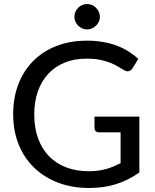

<svg xmlns="http://www.w3.org/2000/svg" viewBox="-20 -928 770 956"><path d="M674 -69.5Q619.5 -30.5 558.2 -11.2Q497 8 424.5 8Q338 8 268 -19Q198 -46 148.5 -94.5Q99 -143 72.2 -210.5Q45.5 -278 45.5 -359Q45.5 -440.5 71.2 -508Q97 -575.5 145 -624Q193 -672.5 261 -699Q329 -725.5 413.5 -725.5Q456.5 -725.5 493.2 -719Q530 -712.5 561.2 -700.8Q592.5 -689 619.2 -672.2Q646 -655.5 668.5 -634.5L639.5 -587.5Q632.5 -576.5 621.2 -573.8Q610 -571 597 -579Q584 -586.5 568.2 -596.2Q552.5 -606 530.8 -614.8Q509 -623.5 479.8 -629.8Q450.5 -636 410 -636Q350.5 -636 302.5 -616.5Q254.5 -597 220.8 -561Q187 -525 168.8 -473.8Q150.5 -422.5 150.5 -359Q150.5 -292 169.5 -239.5Q188.5 -187 223.8 -150.5Q259 -114 309.2 -94.8Q359.5 -75.5 421.5 -75.5Q445.5 -75.5 466.8 -78.2Q488 -81 507.2 -86.2Q526.5 -91.5 544.5 -99Q562.5 -106.5 580.5 -115.5V-269H473Q463 -269 456.8 -274.8Q450.5 -280.5 450.5 -289V-347.5H674ZM477.5 -844Q477.5 -831.5 472.2 -820.2Q467 -809 458.2 -800.2Q449.5 -791.5 437.8 -786.5Q426 -781.5 413 -781.5Q400.5 -781.5 389.2 -786.5Q378 -791.5 369.2 -800.2Q360.5 -809 355.5 -820.2Q350.5 -831.5 350.5 -844Q350.5 -857 355.5 -868.8Q360.5 -880.5 369.2 -889.2Q378 -898 389.2 -903Q400.5 -908 413 -908Q426 -908 437.8 -903Q449.5 -898 458.2 -889.2Q467 -880.5 472.2 -868.8Q477.5 -857 477.5 -844Z"/></svg>

Font: Lato Medium
Style: Regular
Weight: 500
Designer: Lukasz Dziedzic
Foundry: tyPoland Lukasz Dziedzic
Version: Version 2.006; 2014-01-15